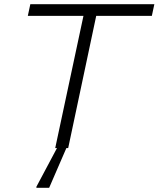

<svg xmlns="http://www.w3.org/2000/svg" viewBox="-20 -708 758 918"><path d="M244 0 379 -632H113L125 -688H718L706 -632H440L306 0ZM154 190V185L262 -18H303V-13L215 190Z"/></svg>

Font: Saira Expanded Light
Style: Italic
Weight: 300
Width: 7
Italic angle: -12°
Designer: Hector Gatti with collaboration of the Omnibus-Type team
Foundry: Omnibus-Type
Version: Version 1.101